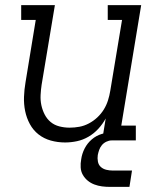

<svg xmlns="http://www.w3.org/2000/svg" viewBox="-20 -550 640 752"><path d="M235 8Q206 8 179 0.5Q152 -7 131 -23.5Q110 -40 97 -64Q84 -88 78.5 -115Q73 -142 74 -170.5Q75 -199 80 -228L120 -472H63V-530H195L143 -218Q140 -198 139 -177.5Q138 -157 142 -138Q146 -119 155 -101.5Q164 -84 178.5 -72Q193 -60 212.5 -55Q232 -50 252 -50Q252 -50 252.5 -50Q253 -50 253 -50Q272 -50 291 -53.5Q310 -57 328 -66.5Q346 -76 361 -90Q376 -104 386.5 -121Q397 -138 403 -157Q409 -176 412 -195L458 -472H402V-530H533L455 -58H512V0H380L394 -86Q382 -64 365 -45.5Q348 -27 326.5 -14.5Q305 -2 281.5 3Q258 8 235 8ZM412 182Q395 182 379.5 180Q364 178 349.5 172.5Q335 167 323.5 157.5Q312 148 304.5 135Q297 122 296 106Q295 90 298 74Q301 52 311.5 31.5Q322 11 339.5 -4Q357 -19 379 -25.5Q401 -32 422 -32L417 0Q407 0 396.5 5Q386 10 379 18.5Q372 27 368.5 37Q365 47 363 57Q361 70 363.5 83Q366 96 375 104Q384 112 396.5 115Q409 118 422 118H497L487 182Z"/></svg>

Font: Iosevka Curly Slab LtExObl
Style: Regular
Weight: 300
Width: 7
Italic angle: -9°
Monospace: yes
Designer: Belleve Invis
Foundry: Belleve Invis
Version: Version 11.1.0; ttfautohint (v1.8.3)